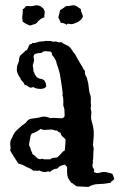

<svg xmlns="http://www.w3.org/2000/svg" viewBox="-20 -693 455 731"><path d="M316.4 18.6 274.4 16.6Q270.5 16.6 262.7 9.8Q254.9 2.9 252 3.9L239.3 -14.6Q235.4 -26.4 235.4 -37.1V-57.6Q230.5 -60.5 227.5 -66.4Q209 -62.5 204.6 -57.6Q200.2 -52.7 197.3 -50.8Q182.6 -50.8 169.9 -38.1Q165 -42 159.2 -39.6Q153.3 -37.1 147 -38.1Q140.6 -39.1 137.7 -40.5Q134.8 -42 129.9 -43.9Q124 -42 119.1 -43Q114.3 -43.9 106.4 -43Q100.6 -49.8 80.1 -57.6Q66.4 -66.4 49.8 -70.3Q30.3 -99.6 18.6 -120.1Q21.5 -128.9 19.5 -138.7Q16.6 -155.3 26.4 -169.9Q33.2 -187.5 44.4 -197.8Q55.7 -208 60.5 -212.4Q65.4 -216.8 71.3 -220.2Q77.1 -223.6 82.5 -231Q87.9 -238.3 96.2 -240.2Q104.5 -242.2 111.3 -242.7Q118.2 -243.2 127 -245.1Q135.7 -247.1 138.7 -248Q149.4 -252 171.9 -243.2Q184.6 -245.1 194.8 -243.7Q205.1 -242.2 218.8 -243.2Q226.6 -248 226.1 -253.9Q225.6 -259.8 225.6 -267.6Q225.6 -275.4 224.6 -279.3L220.7 -292Q222.7 -318.4 217.8 -330.1Q219.7 -338.9 218.8 -339.8Q217.8 -340.8 217.8 -344.2Q217.8 -347.7 216.8 -354.5Q215.8 -361.3 214.4 -370.1Q212.9 -378.9 210.4 -396Q208 -413.1 205.1 -422.4Q202.1 -431.6 200.7 -436.5Q199.2 -441.4 197.3 -446.3Q195.3 -451.2 194.8 -455.6Q194.3 -460 190.9 -465.8Q187.5 -471.7 185.5 -475.1Q183.6 -478.5 179.7 -481.4Q177.7 -484.4 177.2 -489.3Q176.8 -494.1 173.8 -496.1Q163.1 -498 152.8 -498Q142.6 -498 137.7 -491.2Q119.1 -491.2 111.3 -486.3Q106.4 -479.5 108.4 -472.7Q110.4 -465.8 109.4 -460.4Q108.4 -455.1 106.9 -451.2Q105.5 -447.3 104.5 -443.4Q107.4 -433.6 106.9 -427.7Q106.4 -421.9 111.8 -412.1Q117.2 -402.3 120.1 -399.4Q123 -396.5 128.4 -394.5Q133.8 -392.6 137.2 -392.6Q140.6 -392.6 147.5 -387.7Q154.3 -382.8 156.2 -364.3Q150.4 -354.5 133.8 -354.5Q117.2 -354.5 107.4 -361.3Q103.5 -361.3 101.6 -359.9Q99.6 -358.4 94.2 -359.9Q88.9 -361.3 85.4 -365.2Q82 -369.1 74.2 -369.1Q72.3 -376 67.9 -380.4Q63.5 -384.8 59.6 -389.6Q56.6 -399.4 55.2 -399.4Q53.7 -399.4 53.7 -400.4Q41 -418.9 44.9 -438.5Q44.9 -442.4 46.9 -446.8Q48.8 -451.2 50.8 -456.5Q52.7 -461.9 52.7 -467.3Q52.7 -472.7 54.7 -477.1Q56.6 -481.4 60.1 -484.4Q63.5 -487.3 67.4 -490.7Q71.3 -494.1 74.7 -497.6Q78.1 -501 83 -502.9Q85 -507.8 87.4 -512.2Q89.8 -516.6 91.8 -522.5Q95.7 -524.4 98.6 -525.4Q101.6 -526.4 103.5 -529.3Q112.3 -528.3 121.1 -531.7Q129.9 -535.2 138.2 -535.2Q146.5 -535.2 152.3 -537.1H166Q172.9 -537.1 178.7 -535.2Q184.6 -533.2 192.4 -535.2Q197.3 -534.2 202.6 -532.2Q208 -530.3 213.9 -533.2Q218.8 -527.3 231.9 -522Q245.1 -516.6 252.4 -504.9Q259.8 -493.2 263.7 -488.8Q267.6 -484.4 270.5 -478Q273.4 -471.7 276.9 -466.3Q280.3 -460.9 283.2 -455.6Q286.1 -450.2 290 -444.3Q293.9 -438.5 296.4 -432.6Q298.8 -426.8 303.7 -422.9Q300.8 -412.1 310.5 -397.5Q311.5 -393.6 312 -390.6Q312.5 -387.7 314.5 -381.3Q316.4 -375 317.4 -363.8Q318.4 -352.5 319.8 -345.2Q321.3 -337.9 322.8 -335Q324.2 -332 325.2 -326.2Q326.2 -320.3 325.7 -311Q325.2 -301.8 326.2 -295.4Q327.1 -289.1 326.2 -286.1Q325.2 -283.2 325.2 -279.3L328.1 -265.6Q328.1 -259.8 327.1 -253.9Q326.2 -248 327.1 -241.2Q328.1 -234.4 331.1 -224.1Q334 -213.9 335.4 -204.6Q336.9 -195.3 336.9 -188.5V-175.8Q336.9 -169.9 334 -140.6L336.9 -127.9Q335 -117.2 335 -90.8L333 -79.1Q335 -75.2 333.5 -71.3Q332 -67.4 332 -61.5Q332 -55.7 336.4 -50.8Q340.8 -45.9 336.9 -38.1Q350.6 -32.2 358.4 -35.2Q375 -40 386.2 -37.1Q397.5 -34.2 401.9 -33.2Q406.2 -32.2 408.2 -30.3Q413.1 -18.6 414.6 -14.2Q416 -9.8 409.2 -5.9Q402.3 -2 401.4 2.9Q375 7.8 355.5 7.8Q335.9 7.8 316.4 18.6ZM145.5 -198.2 134.8 -202.1Q118.2 -189.5 101.6 -184.6Q96.7 -179.7 95.7 -171.9Q94.7 -164.1 92.3 -153.3Q89.8 -142.6 90.8 -139.6Q96.7 -128.9 96.7 -126Q96.7 -123 100.1 -116.2Q103.5 -109.4 104.5 -105.5Q112.3 -101.6 116.7 -95.7Q121.1 -89.8 127.4 -87.9Q133.8 -85.9 138.7 -87.9Q143.6 -89.8 147.5 -85.9Q151.4 -86.9 158.7 -86.4Q166 -85.9 172.9 -86.9Q178.7 -92.8 186.5 -92.3Q194.3 -91.8 200.2 -95.7Q213.9 -108.4 216.3 -112.3Q218.8 -116.2 226.6 -120.1Q229.5 -144.5 229.5 -162.1Q223.6 -168.9 218.3 -172.9Q212.9 -176.8 210.9 -186.5Q207 -189.5 203.1 -190.9Q199.2 -192.4 197.3 -196.3Q192.4 -196.3 191.9 -195.8Q191.4 -195.3 184.6 -198.2Q177.7 -201.2 145.5 -198.2ZM149.4 -627Q138.7 -625 129.9 -616.2Q125 -613.3 123 -609.4Q121.1 -605.5 116.2 -603Q111.3 -600.6 106.4 -599.6Q101.6 -598.6 94.7 -595.7Q78.1 -601.6 66.4 -610.4Q63.5 -627 65.4 -634.8Q67.4 -642.6 66.4 -659.2Q71.3 -658.2 73.7 -663.1Q76.2 -668 79.6 -669.4Q83 -670.9 88.9 -669.9Q94.7 -668.9 102.5 -669.9Q110.4 -670.9 115.2 -672.4Q120.1 -673.8 128.4 -671.4Q136.7 -668.9 137.7 -667Q138.7 -665 143.1 -662.1Q147.5 -659.2 147 -656.7Q146.5 -654.3 149.4 -653.3Q151.4 -645.5 149.4 -638.7Q147.5 -631.8 149.4 -627ZM288.1 -658.2Q288.1 -649.4 291 -643.6Q293.9 -637.7 295.9 -630.9Q289.1 -611.3 259.8 -602.5Q250 -599.6 243.7 -602.1Q237.3 -604.5 234.4 -598.6Q224.6 -605.5 210.9 -606.4Q210 -612.3 207 -616.7Q204.1 -621.1 202.1 -627Q204.1 -633.8 205.6 -640.6Q207 -647.5 209 -654.3Q210.9 -656.2 216.3 -659.2Q221.7 -662.1 225.6 -665.5Q229.5 -668.9 231.9 -669.9Q234.4 -670.9 237.3 -669.9Q240.2 -668.9 251.5 -671.9Q262.7 -674.8 271.5 -669.4Q280.3 -664.1 288.1 -658.2Z"/></svg>

Font: Mountains of Christmas
Style: Bold
Weight: 700
Designer: Crystal Kluge
Foundry: Font Diner, Inc DBA Tart Workshop
Version: Version 1.002